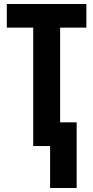

<svg xmlns="http://www.w3.org/2000/svg" viewBox="-20 -734 469 965"><path d="M231.9 210.9V0H147V-595.2H14.2V-713.9H414.1V-595.2H282.2V-119.1H365.2V210.9Z"/></svg>

Font: Open Sans Condensed
Style: Bold
Weight: 700
Width: 3
Designer: Monotype Design Team
Foundry: Monotype Imaging Inc.
Version: Version 3.003; ttfautohint (v1.8.4)